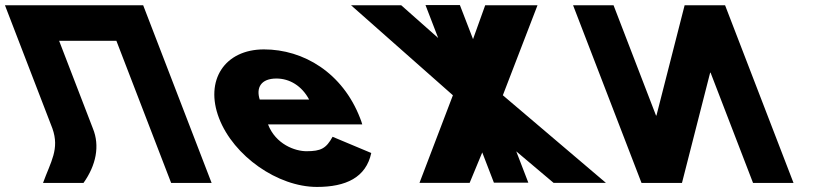

<svg xmlns="http://www.w3.org/2000/svg" viewBox="-113 -723 3228 758"><path d="M253.7 -215.9 120.4 -561.9H346.5L562.6 -0.9H722.4L452.3 -702.1H292.5H66.4H-93.4L93.9 -215.9C122.8 -134.3 87.4 -85 56.9 -0.9H216.7C266.3 -70.6 281.9 -147.1 253.7 -215.9Z M1317.1 -232C1315.8 -238 1311.6 -249 1308.9 -256C1239.5 -436 1085.1 -528 929.1 -528C774.1 -528 694.1 -406 751.9 -256C809.3 -107 983.3 15 1138.3 15C1252.3 15 1332 -22 1352.7 -119L1200 -183C1174.7 -137 1154 -126 1097 -126C1052 -126 975.6 -153 945.1 -232ZM912.4 -330C897.3 -377 917.4 -413 978.4 -413C1030.4 -413 1078.6 -384 1107.4 -330Z M2279.2 -1 1872.2 -346.9 2009 -702.2H1802.5L1754.5 -568.5L1702.6 -703H1566.8L1616.9 -573L1471 -702.2H1272.9L1675 -346.9L1543.1 -1H1741.1L1790.9 -121.2L1836.9 -1.8H1972.8L1925.1 -125.5L2072.6 -1Z M2692.3 -436.1H2690.6L2579.4 -0.9H2419.6L2149.5 -702.1H2309.3L2476.9 -266.9H2478.6L2589.8 -702.1H2749.6L3019.7 -0.9H2859.9Z"/></svg>

Font: Hussar
Style: BdOpOblFour
Weight: 700
Foundry: Cannot Into Space Fonts
Version: Version 2.00